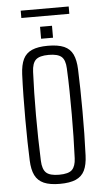

<svg xmlns="http://www.w3.org/2000/svg" viewBox="-55 -808 462 849"><g transform="rotate(-5 176.0 -383.0)"><path d="M176 6.5Q132 6.5 105.2 -5.2Q78.5 -17 66 -42.2Q53.5 -67.5 52 -108.5Q50.5 -144 49.5 -190.8Q48.5 -237.5 48.5 -289.5Q48.5 -341.5 49.2 -393.2Q50 -445 52 -491Q54 -532.5 66.2 -557.8Q78.5 -583 105.2 -594.8Q132 -606.5 176 -606.5Q221 -606.5 247.8 -594.8Q274.5 -583 286.5 -557.5Q298.5 -532 300 -491Q301.5 -450.5 302.5 -403Q303.5 -355.5 303.5 -305.2Q303.5 -255 302.8 -205Q302 -155 300 -108.5Q298.5 -67.5 286.2 -42.2Q274 -17 247.2 -5.2Q220.5 6.5 176 6.5ZM176 -34Q218.5 -34 234 -49.8Q249.5 -65.5 251 -100.5Q253 -146.5 254 -195.5Q255 -244.5 255 -295.5Q255 -346.5 254.2 -397.8Q253.5 -449 251 -499.5Q249.5 -537 232.8 -551.5Q216 -566 176 -566Q135.5 -566 119 -550.8Q102.5 -535.5 101 -497Q99 -453 98 -404.5Q97 -356 97 -305.2Q97 -254.5 98 -203.2Q99 -152 101 -102.5Q102.5 -64.5 119 -49.2Q135.5 -34 176 -34ZM149 -640V-693H202V-640ZM70 -771.5H283V-739H70Z"/></g></svg>

Font: Big Shoulders Text ExtraLight
Style: Regular
Weight: 250
Version: Version 2.002